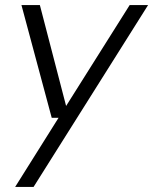

<svg xmlns="http://www.w3.org/2000/svg" viewBox="-20 -521 607 761"><path d="M40 220 212 -54H185L65 -501H138L242 -101L494 -501H567L113 220Z"/></svg>

Font: DM Sans 17pt Light
Style: Italic
Weight: 300
Italic angle: -10°
Version: Version 4.004;gftools[0.9.30]